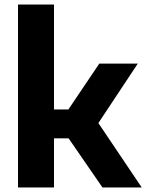

<svg xmlns="http://www.w3.org/2000/svg" viewBox="-20 -828 646 848"><path d="M59.5 0V-808H218.5V-344.5H282L418.5 -547H588.5L414.5 -284.5L606 0H432.5L283 -217H218.5V0Z"/></svg>

Font: Encode Sans
Style: Bold
Weight: 700
Designer: Multiple Designers
Foundry: Impallari Type
Version: Version 3.002; ttfautohint (v1.8.3) -l 8 -r 50 -G 200 -x 14 